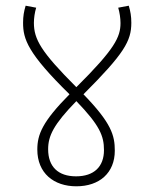

<svg xmlns="http://www.w3.org/2000/svg" viewBox="-20 -652 540 674"><path d="M383 -123C383 -177 371 -220 273 -321C416 -464 441 -508 441 -572C441 -595 438 -612 432 -632L395 -625C400 -608 403 -588 403 -571C403 -522 383 -480 248 -346C124 -470 99 -514 99 -572C99 -588 102 -609 107 -625L70 -632C64 -612 61 -595 61 -572C61 -515 77 -465 224 -321C129 -225 111 -180 111 -127C111 -44 169 2 248 2C329 2 383 -45 383 -123ZM149 -128C149 -175 168 -215 248 -297C330 -212 345 -175 345 -125C345 -67 310 -33 247 -33C184 -33 149 -67 149 -128Z"/></svg>

Font: Noto Sans Devanagari UI SemiCondensed ExtraLight
Style: Regular
Weight: 200
Width: 4
Designer: Jelle Bosma - Monotype Design Team
Foundry: Monotype Imaging Inc.
Version: Version 2.004